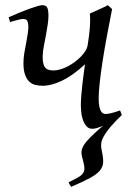

<svg xmlns="http://www.w3.org/2000/svg" viewBox="-20 -477 509 741"><path d="M292 -69.8Q292 -86.4 293.7 -108.6Q295.4 -130.9 298.1 -153.3Q300.8 -175.8 303.5 -196Q306.2 -216.3 308.1 -229Q261.7 -186 220.2 -166Q178.7 -146 144.5 -146Q130.9 -146 116.7 -149.2Q102.5 -152.3 91.6 -163.3Q80.6 -174.3 74.7 -195.1Q68.8 -215.8 71.3 -251.5Q71.8 -260.7 74.7 -277.3Q77.6 -293.9 81.1 -311.8Q84.5 -329.6 86.9 -345.9Q89.4 -362.3 89.4 -371.1Q89.4 -382.3 87.9 -388.9Q86.4 -395.5 83.7 -398.7Q81.1 -401.9 77.4 -402.8Q73.7 -403.8 69.3 -403.8Q64.9 -403.8 56.6 -402.1Q48.3 -400.4 40 -397.9Q30.3 -395.5 19 -392.1L13.2 -410.2Q33.7 -419.4 54.4 -428Q75.2 -436.5 92.8 -442.9Q110.4 -449.2 123.8 -453.1Q137.2 -457 143.1 -457Q157.2 -457 162.1 -447.8Q167 -438.5 167 -416Q167 -401.9 164.1 -382.1Q161.1 -362.3 157.5 -342.5Q153.8 -322.8 150.4 -305.4Q147 -288.1 146 -279.3Q143.6 -256.3 145.3 -241.9Q147 -227.5 152.1 -219.5Q157.2 -211.4 165.5 -208.3Q173.8 -205.1 185.5 -205.1Q199.2 -205.1 213.9 -209.5Q228.5 -213.9 242.7 -221.4Q256.8 -229 269.8 -238.8Q282.7 -248.5 292.7 -259Q302.7 -269.5 309.6 -280.3Q316.4 -291 317.9 -300.3Q324.7 -341.8 326.9 -371.6Q329.1 -401.4 326.7 -424.8Q334 -427.7 343.5 -432.1Q353 -436.5 362.8 -440.9Q372.6 -445.3 381.6 -449.5Q390.6 -453.6 396.5 -457L412.6 -441.9Q402.3 -390.1 392.8 -339.1Q383.3 -288.1 376.2 -242.4Q369.1 -196.8 365 -159.2Q360.8 -121.6 360.8 -97.7Q360.8 -77.1 363.5 -65.2Q366.2 -53.2 370.1 -47.1Q374 -41 378.7 -39.1Q383.3 -37.1 387.2 -37.1Q395.5 -37.1 409.2 -40.3Q422.9 -43.5 443.4 -50.8L450.2 -33.2Q422.4 -6.3 405.8 13.4Q389.2 33.2 380.6 48.6Q372.1 64 370.6 76.4Q369.1 88.9 372.1 101.1Q378.4 129.4 378.2 147.7Q377.9 166 365.7 180.9Q353.5 195.8 327.1 210Q300.8 224.1 254.9 244.1Q252 240.2 249 235.4Q246.1 230.5 244.6 226.6Q268.6 214.8 282.2 207Q295.9 199.2 301.5 189.7Q307.1 180.2 305.4 166.7Q303.7 153.3 297.4 130.4Q293.5 117.2 294.7 106.2Q295.9 95.2 304.4 81.8Q313 68.4 330.6 51Q348.1 33.7 377.4 8.3Q363.3 14.6 353.3 17.3Q343.3 20 336.9 20Q321.3 20 312.5 8.8Q303.7 -2.4 299.1 -17.3Q294.4 -32.2 293.2 -47.4Q292 -62.5 292 -69.8Z"/></svg>

Font: Gentium Plus
Style: Italic
Weight: 400
Italic angle: -8°
Designer: J. Victor Gaultney, Annie Olsen, Iska Routamaa
Foundry: SIL International
Version: Version 1.510